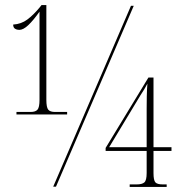

<svg xmlns="http://www.w3.org/2000/svg" viewBox="-20 -737 738 758"><path d="M45 -285V-295H101Q120 -295 128 -304Q136 -313 136 -343V-691Q112 -657 92 -638Q72 -619 56 -619Q47 -619 39.5 -623.5Q32 -628 32 -640Q64 -642 88 -660Q112 -678 136 -707L144 -717H163V-343Q163 -313 170.5 -304Q178 -295 197 -295H245V-285ZM190 0 497 -714H508L201 0ZM492 1V-9H520Q541 -9 550 -17Q559 -25 559 -54V-141H397V-153L566 -431H586V-156H657V-141H586V-54Q586 -25 593.5 -17Q601 -9 622 -9H638V1ZM411 -156H559V-308Q559 -331 559.5 -357.5Q560 -384 562 -407Q557 -397 549.5 -384.5Q542 -372 534 -360Z"/></svg>

Font: Noto Serif Display Condensed Thin
Style: Regular
Weight: 100
Width: 3
Designer: Monotype Design Team
Foundry: Monotype Imaging Inc.
Version: Version 2.009